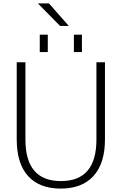

<svg xmlns="http://www.w3.org/2000/svg" viewBox="-20 -1095 713 1125"><path d="M332 -943 202 -1075H267L383 -943ZM213 -790V-892H260V-790ZM413 -790V-892H460V-790ZM545 -730H595V-278Q595 -138 528 -64Q461 10 336 10Q211 10 144.5 -63.5Q78 -137 78 -278V-730H129V-277Q129 -34 337 -34Q545 -34 545 -277Z"/></svg>

Font: Mplus 1p Light
Style: Regular
Weight: 300
Version: Version 1.061